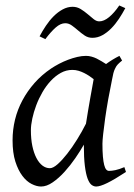

<svg xmlns="http://www.w3.org/2000/svg" viewBox="-20 -661 490 701"><path d="M293.9 -209.5Q297.4 -231.9 301.5 -256.6Q305.7 -281.2 309.6 -303.5Q313.5 -325.7 316.9 -343.8Q320.3 -361.8 321.8 -371.1V-372.1Q314.5 -377.9 305.7 -383.8Q296.9 -389.6 287.1 -394.5Q277.3 -399.4 266.6 -402.6Q255.9 -405.8 244.1 -405.8Q221.7 -405.8 201.9 -394.8Q182.1 -383.8 165.3 -365.7Q148.4 -347.7 135 -324.5Q121.6 -301.3 112.3 -276.6Q103 -252 97.9 -228Q92.8 -204.1 92.8 -185.1Q92.8 -153.3 98.1 -127.9Q103.5 -102.5 112.8 -84.5Q122.1 -66.4 134.8 -56.6Q147.5 -46.9 162.1 -46.9Q173.8 -46.9 190.4 -61.5Q207 -76.2 225.3 -99.6Q243.7 -123 261.7 -152.1Q279.8 -181.2 293.9 -209.5ZM400.9 -411.1Q399.9 -410.2 399.9 -410.2Q396.5 -403.3 394 -394Q391.6 -384.8 389.2 -371.1Q381.8 -335.9 375.2 -299.1Q368.7 -262.2 364 -229.5Q359.4 -196.8 356.7 -171.9Q354 -147 354 -136.2Q354 -108.4 355.7 -89.4Q357.4 -70.3 360.4 -58.8Q363.3 -47.4 367.7 -42.2Q372.1 -37.1 377.9 -37.1Q387.7 -37.1 401.1 -39.8Q414.6 -42.5 434.1 -50.8L439.9 -33.2Q397.5 -5.4 371.3 7.3Q345.2 20 331.1 20Q322.3 20 314.2 13.9Q306.2 7.8 299.8 -9Q293.5 -25.9 289.8 -55.7Q286.1 -85.4 286.1 -132.8Q273.4 -110.4 255.1 -83.7Q236.8 -57.1 215.8 -33.9Q194.8 -10.7 172.6 4.6Q150.4 20 129.9 20Q113.8 20 95.5 10.7Q77.1 1.5 61.8 -18.8Q46.4 -39.1 36.1 -71Q25.9 -103 25.9 -148.9Q25.9 -187.5 34.9 -224.4Q43.9 -261.2 62 -294.9Q80.1 -328.6 106.2 -358.2Q132.3 -387.7 167 -411.1Q180.2 -419.9 196 -428.2Q211.9 -436.5 228.8 -442.9Q245.6 -449.2 262.2 -453.1Q278.8 -457 293.9 -457Q304.2 -457 314 -454.3Q323.7 -451.7 332.8 -447.3Q341.8 -442.9 350.6 -437.5Q359.4 -432.1 367.2 -427.2Q378.4 -435.5 390.9 -443.1Q403.3 -450.7 416 -457L425.8 -439.9Q416 -432.1 410.2 -426Q404.3 -419.9 400.4 -411.1H400.9ZM437.5 -631.3Q427.2 -611.8 414.3 -592.3Q401.4 -572.8 386.2 -557.4Q371.1 -542 353.8 -532.5Q336.4 -522.9 317.4 -522.9Q301.8 -522.9 289.3 -531.2Q276.9 -539.6 265.4 -549.6Q253.9 -559.6 242.4 -567.9Q231 -576.2 218.3 -576.2Q201.2 -576.2 183.6 -560.8Q166 -545.4 145.5 -518.1L124.5 -528.3Q134.8 -547.9 147.7 -567.1Q160.6 -586.4 176 -601.8Q191.4 -617.2 209 -626.7Q226.6 -636.2 245.1 -636.2Q261.2 -636.2 274.7 -627.9Q288.1 -619.6 299.8 -609.6Q311.5 -599.6 321.8 -591.3Q332 -583 342.3 -583Q359.4 -583 378.2 -598.4Q397 -613.8 415.5 -641.1L437.5 -631.3Z"/></svg>

Font: GentiumAlt
Style: Italic
Weight: 400
Italic angle: -7°
Designer: J. Victor Gaultney
Version: Version 1.02; 2005; OFL release